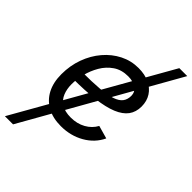

<svg xmlns="http://www.w3.org/2000/svg" viewBox="-286 -831 1137 1137"><g transform="rotate(45 283.0 -262.0)"><path d="M-14.6 204.1 514.6 -727.5H581.1L53.7 204.1ZM261.2 11.7Q193.8 11.7 145.8 -14.6Q97.7 -41 71.8 -90.3Q45.9 -139.6 45.9 -208.5Q45.9 -280.3 68.8 -343.5Q91.8 -406.7 132.8 -454.8Q173.8 -502.9 227.8 -530.3Q281.7 -557.6 343.8 -557.6Q396.5 -557.6 435.5 -539.3Q474.6 -521 496.1 -487.5Q517.6 -454.1 517.6 -408.7Q517.6 -362.8 493.9 -330.3Q470.2 -297.9 420.4 -277.3Q370.6 -256.8 292.7 -247.3Q214.8 -237.8 106.9 -237.8L118.7 -304.2Q208 -304.2 268.1 -309.3Q328.1 -314.5 363.5 -326.7Q398.9 -338.9 414.3 -359.4Q429.7 -379.9 429.7 -410.6Q429.7 -441.9 403.6 -460.7Q377.4 -479.5 335 -479.5Q279.8 -479.5 241 -452.9Q202.1 -426.3 177.7 -384.5Q153.3 -342.8 141.8 -296.1Q130.4 -249.5 130.4 -209Q130.4 -168.9 143.6 -136.5Q156.7 -104 186.8 -85Q216.8 -65.9 266.6 -65.9Q318.8 -65.9 359.6 -88.6Q400.4 -111.3 421.4 -150.4L502.9 -127.4Q472.7 -63 407.5 -25.6Q342.3 11.7 261.2 11.7Z"/></g></svg>

Font: Inter
Style: Italic
Weight: 400
Italic angle: -9.3988°
Designer: Rasmus Andersson
Foundry: rsms
Version: Version 4.001;git-66647c0bb